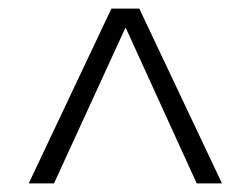

<svg xmlns="http://www.w3.org/2000/svg" viewBox="-20 -740 586 448"><path d="M240 -720H305L498 -312H439L273 -676L106 -312H47Z"/></svg>

Font: Taviraj Light
Style: Regular
Weight: 300
Designer: Katatrad Team
Foundry: CadsonDemak
Version: Version 1.001